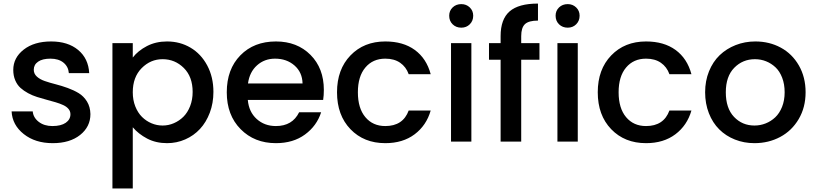

<svg xmlns="http://www.w3.org/2000/svg" viewBox="-20 -792 4564 1074"><path d="M485.8 -153.8Q485.8 -83 428.2 -37.1Q370.6 8.8 274.9 8.8Q177.2 8.8 113 -42Q48.8 -92.8 44.9 -168.9H163.1Q166 -134.3 196.5 -110.6Q227.1 -86.9 272.9 -86.9Q321.3 -86.9 347.7 -105.2Q374 -123.5 374 -152.8Q374 -169.9 363 -182.9Q352.1 -195.8 333.5 -204.3Q314.9 -212.9 291 -220Q267.1 -227.1 240.5 -234.1Q213.9 -241.2 187.5 -249.5Q161.1 -257.8 137.2 -270.8Q113.3 -283.7 94.7 -300.3Q76.2 -316.9 65.2 -342.8Q54.2 -368.7 54.2 -400.9Q54.2 -468.8 112.5 -514.4Q170.9 -560.1 266.1 -560.1Q359.9 -560.1 417.2 -512.5Q474.6 -464.8 479 -382.8H365.2Q362.3 -419.4 335 -441.7Q307.6 -463.9 262.2 -463.9Q217.3 -463.9 193.1 -447Q168.9 -430.2 168.9 -401.9Q168.9 -379.4 186 -363.8Q203.1 -348.1 230.7 -338.6Q258.3 -329.1 291.7 -320.6Q325.2 -312 358.9 -299.8Q392.6 -287.6 420.4 -270.8Q448.2 -253.9 466.6 -224.1Q484.9 -194.3 485.8 -153.8Z M722.7 -470.2Q752 -508.3 801.8 -534.2Q851.6 -560.1 914.6 -560.1Q986.8 -560.1 1045.7 -525.4Q1104.5 -490.7 1139.2 -425.8Q1173.8 -360.8 1173.8 -277.8Q1173.8 -215.3 1153.6 -161.6Q1133.3 -107.9 1098.6 -70.6Q1064 -33.2 1016.1 -12.2Q968.3 8.8 914.6 8.8Q852.1 8.8 803.2 -16.8Q754.4 -42.5 722.7 -80.1V262.2H608.9V-550.8H722.7ZM1057.6 -277.8Q1057.6 -362.8 1008.1 -411.9Q958.5 -460.9 889.6 -460.9Q821.8 -460.9 772.2 -410.6Q722.7 -360.4 722.7 -275.9Q722.7 -232.4 736.8 -196.8Q751 -161.1 774.4 -137.9Q797.9 -114.7 827.6 -102.3Q857.4 -89.8 889.6 -89.8Q922.4 -89.8 952.4 -102.8Q982.4 -115.7 1005.9 -138.9Q1029.3 -162.1 1043.5 -198.2Q1057.6 -234.4 1057.6 -277.8Z M1518.6 -463.9Q1459.5 -463.9 1417.7 -426.5Q1376 -389.2 1367.2 -325.2H1672.4Q1670.9 -387.7 1627.2 -425.8Q1583.5 -463.9 1518.6 -463.9ZM1776.4 -164.1Q1752 -87.9 1686 -39.6Q1620.1 8.8 1523.4 8.8Q1403.3 8.8 1325.9 -69.6Q1248.5 -147.9 1248.5 -275.9Q1248.5 -404.8 1324.5 -482.4Q1400.4 -560.1 1523.4 -560.1Q1642.1 -560.1 1716.8 -485.1Q1791.5 -410.2 1791.5 -289.1Q1791.5 -258.3 1787.6 -232.9H1366.2Q1372.1 -166 1415.8 -126.5Q1459.5 -86.9 1523.4 -86.9Q1615.7 -86.9 1653.3 -164.1Z M1865.2 -275.9Q1865.2 -403.8 1940.4 -481.9Q2015.6 -560.1 2135.3 -560.1Q2235.4 -560.1 2300.5 -512.5Q2365.7 -464.8 2389.2 -377H2266.1Q2251.5 -418 2218.3 -440.9Q2185.1 -463.9 2135.3 -463.9Q2065.4 -463.9 2023.7 -414.3Q1981.9 -364.7 1981.9 -275.9Q1981.9 -186.5 2023.7 -136.7Q2065.4 -86.9 2135.3 -86.9Q2234.4 -86.9 2266.1 -173.8H2389.2Q2365.2 -90.3 2299.3 -40.8Q2233.4 8.8 2135.3 8.8Q2015.6 8.8 1940.4 -69.3Q1865.2 -147.5 1865.2 -275.9Z M2502.9 0V-550.8H2616.7V0ZM2560.5 -637.2Q2531.2 -637.2 2512 -656Q2492.7 -674.8 2492.7 -704.1Q2492.7 -731.9 2512 -750.5Q2531.2 -769 2560.5 -769Q2588.4 -769 2607.7 -750.5Q2627 -731.9 2627 -704.1Q2627 -675.3 2607.9 -656.2Q2588.9 -637.2 2560.5 -637.2Z M2780.3 0V-458H2715.3V-550.8H2780.3V-589.8Q2780.3 -684.6 2830.6 -728.3Q2880.9 -772 2989.3 -772V-676.8Q2937.5 -676.8 2916.5 -657Q2895.5 -637.2 2895.5 -589.8V-550.8H2997.6V-458H2895.5V0Z M3098.1 0V-550.8H3211.9V0ZM3155.8 -637.2Q3126.5 -637.2 3107.2 -656Q3087.9 -674.8 3087.9 -704.1Q3087.9 -731.9 3107.2 -750.5Q3126.5 -769 3155.8 -769Q3183.6 -769 3202.9 -750.5Q3222.2 -731.9 3222.2 -704.1Q3222.2 -675.3 3203.1 -656.2Q3184.1 -637.2 3155.8 -637.2Z M3323.7 -275.9Q3323.7 -403.8 3398.9 -481.9Q3474.1 -560.1 3593.8 -560.1Q3693.8 -560.1 3759 -512.5Q3824.2 -464.8 3847.7 -377H3724.6Q3710 -418 3676.8 -440.9Q3643.6 -463.9 3593.8 -463.9Q3523.9 -463.9 3482.2 -414.3Q3440.4 -364.7 3440.4 -275.9Q3440.4 -186.5 3482.2 -136.7Q3523.9 -86.9 3593.8 -86.9Q3692.9 -86.9 3724.6 -173.8H3847.7Q3823.7 -90.3 3757.8 -40.8Q3691.9 8.8 3593.8 8.8Q3474.1 8.8 3398.9 -69.3Q3323.7 -147.5 3323.7 -275.9Z M4200.2 8.8Q4141.6 8.8 4090.8 -11.5Q4040 -31.7 4003.2 -68.4Q3966.3 -105 3945.3 -158.7Q3924.3 -212.4 3924.3 -275.9Q3924.3 -339.4 3946 -393.1Q3967.8 -446.8 4005.6 -483.2Q4043.5 -519.5 4095 -539.8Q4146.5 -560.1 4205.1 -560.1Q4283.7 -560.1 4347.4 -525.6Q4411.1 -491.2 4448.7 -425.8Q4486.3 -360.4 4486.3 -275.9Q4486.3 -191.4 4447.8 -126Q4409.2 -60.5 4344.2 -25.9Q4279.3 8.8 4200.2 8.8ZM4040 -275.9Q4040 -186.5 4085.9 -138.2Q4131.8 -89.8 4200.2 -89.8Q4232.9 -89.8 4262.7 -101.6Q4292.5 -113.3 4316.4 -135.7Q4340.3 -158.2 4354.7 -194.3Q4369.1 -230.5 4369.1 -275.9Q4369.1 -321.3 4355.2 -357.4Q4341.3 -393.6 4317.9 -415.5Q4294.4 -437.5 4265.1 -449.2Q4235.8 -460.9 4203.1 -460.9Q4134.3 -460.9 4087.2 -412.8Q4040 -364.7 4040 -275.9Z"/></svg>

Font: SVN-Poppins Medium
Style: Regular
Weight: 500
Designer: Ninad Kale (Devanagari), Jonny Pinhorn (Latin)
Foundry: Indian Type Foundry
Version: Version 3.002 2017